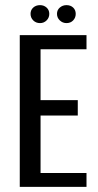

<svg xmlns="http://www.w3.org/2000/svg" viewBox="-20 -728 380 748"><path d="M57 0V-591H317V-536H138V-338H283V-278H138V-54H317V0ZM136 -638Q120 -638 109.5 -648.5Q99 -659 99 -674Q99 -689 109.5 -698.5Q120 -708 136 -708Q151 -708 161.5 -698.5Q172 -689 172 -674Q172 -659 161.5 -648.5Q151 -638 136 -638ZM239 -638Q224 -638 213 -648.5Q202 -659 202 -674Q202 -689 213 -698.5Q224 -708 239 -708Q255 -708 265 -698.5Q275 -689 275 -674Q275 -659 265 -648.5Q255 -638 239 -638Z"/></svg>

Font: Alumni Sans Thin Medium
Style: Regular
Weight: 500
Version: Version 1.018